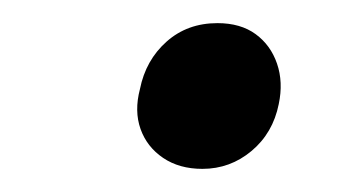

<svg xmlns="http://www.w3.org/2000/svg" viewBox="-20 -447 296 166"><path d="M155 -301Q135 -301 121 -310.5Q107 -320 101.5 -335.5Q96 -351 101 -370Q106 -395 124 -411Q142 -427 168 -427Q188 -427 201 -417.5Q214 -408 219.5 -392Q225 -376 221 -357Q216 -332 197.5 -316.5Q179 -301 155 -301Z"/></svg>

Font: Ysabeau Office SemiBold
Style: Italic
Weight: 600
Italic angle: -12°
Designer: Christian Thalmann (Catharsis Fonts)
Version: Version 2.001;gftools[0.9.30]; featfreeze: tnum,lnum,ss02